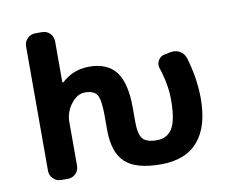

<svg xmlns="http://www.w3.org/2000/svg" viewBox="-82 -878 1164 973"><g transform="rotate(-10 500.0 -391.5)"><path d="M670.9 -9.8Q543.9 -9.8 488.3 -60.5Q431.6 -112.3 431.6 -229.5V-304.7Q431.6 -384.8 415 -411.1Q398.4 -435.5 353.5 -435.5Q313.5 -435.5 282.2 -394.5Q250 -352.5 250 -301.8V-77.1Q250 -52.7 233.4 -36.1Q216.8 -19.5 192.4 -19.5H158.2Q134.8 -19.5 117.7 -36.1Q100.6 -52.7 100.6 -77.1V-716.8Q100.6 -741.2 117.7 -757.8Q134.8 -774.4 158.2 -774.4H192.4Q216.8 -774.4 233.4 -757.8Q250 -741.2 250 -716.8V-507.8Q250 -505.9 252 -504.9Q253.9 -503.9 255.9 -505.9Q314.5 -560.5 397.5 -560.5Q490.2 -560.5 535.2 -502Q579.1 -443.4 579.1 -317.4V-243.2Q579.1 -179.7 599.6 -156.2Q620.1 -133.8 670.9 -133.8Q724.6 -133.8 750 -174.8Q777.3 -216.8 777.3 -324.2Q777.3 -401.4 748 -490.2Q745.1 -499 745.1 -506.8Q745.1 -519.5 752 -531.2Q762.7 -550.8 784.2 -554.7L817.4 -561.5Q824.2 -562.5 831.1 -562.5Q848.6 -562.5 864.3 -553.7Q885.7 -541 893.6 -517.6Q925.8 -411.1 926.8 -307.6Q926.8 -233.4 911.1 -177.7Q894.5 -122.1 862.3 -85Q798.8 -9.8 670.9 -9.8Z"/></g></svg>

Font: Rounded Mgen+ 2m bold
Style: Bold
Weight: 700
Designer: [Source Han Sans]
Ryoko NISHIZUKA  (kana & ideographs); Paul D. Hunt (Latin, Greek & Cyrillic); Wenlong ZHANG  (bopomofo
Version: Version 1.059.20150602